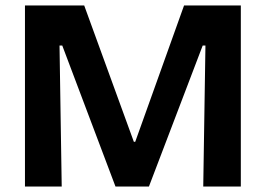

<svg xmlns="http://www.w3.org/2000/svg" viewBox="-20 -680 968 700"><path d="M71 0V-660H287L468 -163H473L651 -660H858V0H721L729 -514H719L523 0H401L207 -514H197L205 0Z"/></svg>

Font: Bricolage Grotesque 48pt Condensed ExtraBold
Style: Bold
Weight: 700
Version: Version 1.000;gftools[0.9.30]